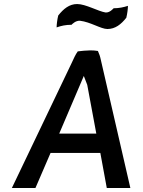

<svg xmlns="http://www.w3.org/2000/svg" viewBox="-20 -943 711 953"><path d="M544 -902C541 -899 525 -880 505 -881H504C467 -887 405 -923 363 -923C324 -923 295 -899 269 -866C264 -846 261 -820 261 -807C284 -815 306 -820 335 -820C338 -823 355 -841 376 -840H377C429 -834 481 -799 513 -799C552 -799 581 -822 607 -855C612 -875 615 -901 615 -914C594 -907 570 -902 544 -902ZM627 -10 480 -648C477 -663 472 -677 466 -690C456 -692 441 -693 429 -693C406 -692 386 -691 366 -688C355 -673 345 -651 336 -631L39 -10H156L231 -184H478L510 -10ZM274 -280 396 -566 413 -522 458 -280Z"/></svg>

Font: Bluebird
Style: LiNrwObl
Weight: 300
Designer: Jasper
Foundry: Cannot Into Space Fonts
Version: Version 0.98